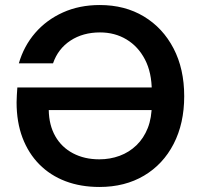

<svg xmlns="http://www.w3.org/2000/svg" viewBox="-20 -732 799 764"><path d="M376 12Q301 12 240.5 -11Q180 -34 136.5 -78Q93 -122 69.5 -184Q46 -246 46 -325Q46 -338 47 -353Q48 -368 49 -384H606V-294H174Q175 -234 200 -190Q225 -146 270.5 -122Q316 -98 375 -98Q418 -98 456 -112Q494 -126 523 -154Q552 -182 568 -222.5Q584 -263 584 -317V-369Q584 -443 557 -495Q530 -547 483.5 -575Q437 -603 378 -603Q310 -603 260.5 -570.5Q211 -538 191 -480H55Q75 -549 120 -601Q165 -653 230.5 -682.5Q296 -712 377 -712Q477 -712 552.5 -666.5Q628 -621 670.5 -539.5Q713 -458 713 -349Q713 -241 671 -159.5Q629 -78 553 -33Q477 12 376 12Z"/></svg>

Font: DM Sans 17pt SemiBold
Style: Regular
Weight: 600
Version: Version 4.004;gftools[0.9.30]